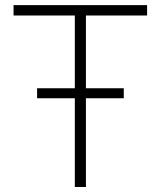

<svg xmlns="http://www.w3.org/2000/svg" viewBox="-20 -748 643 768"><path d="M34.2 -686V-727.5H568.4V-686H323.7V0H279.3V-686ZM128.4 -355V-395H475.1V-355Z"/></svg>

Font: Inter 28pt ExtraLight
Style: Regular
Weight: 250
Designer: Rasmus Andersson
Foundry: rsms
Version: Version 4.001;git-66647c0bb